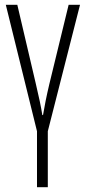

<svg xmlns="http://www.w3.org/2000/svg" viewBox="-20 -551 361 806"><path d="M180.7 234.9H135.3V0L4.4 -530.8H52.7L129.4 -203.6Q140.1 -158.7 147 -125.7Q153.8 -92.8 157.7 -67.9H160.6Q165 -94.7 171.6 -127.7Q178.2 -160.6 187.5 -199.7L268.1 -530.8H315.9L180.7 0Z"/></svg>

Font: Open Sans Condensed Light
Style: Regular
Weight: 300
Width: 3
Designer: Monotype Design Team
Foundry: Monotype Imaging Inc.
Version: Version 3.003; ttfautohint (v1.8.4)